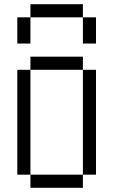

<svg xmlns="http://www.w3.org/2000/svg" viewBox="-20 -895 540 915"><path d="M125 -62.5V0H375V-62.5ZM125 -62.5Q125 -62.5 125 -562.5H62.5Q62.5 -562.5 62.5 -62.5ZM375 -62.5H437.5Q437.5 -62.5 437.5 -562.5H375Q375 -562.5 375 -62.5ZM125 -562.5H375V-625H125ZM62.5 -812.5Q62.5 -812.5 62.5 -687.5H125Q125 -687.5 125 -812.5ZM375 -812.5Q375 -812.5 375 -687.5H437.5Q437.5 -687.5 437.5 -812.5ZM125 -812.5H375V-875H125Z"/></svg>

Font: Unifont
Style: Regular
Weight: 500
Version: Version 13.0.05